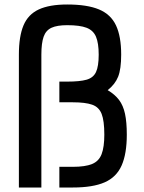

<svg xmlns="http://www.w3.org/2000/svg" viewBox="-20 -834 640 854"><path d="M64 0V-591Q64 -672 84.5 -721Q105 -770 152.5 -792Q200 -814 279 -814Q368 -814 420.5 -792Q473 -770 496 -721Q519 -672 519 -591Q519 -527 505.5 -493Q492 -459 459 -433Q491 -414 509.5 -389.5Q528 -365 536 -328Q544 -291 544 -235Q544 -150 521 -98Q498 -46 445.5 -23Q393 0 304 0H244V-92H304Q359 -92 389.5 -104.5Q420 -117 432 -148.5Q444 -180 444 -235Q444 -297 432 -327.5Q420 -358 389.5 -368.5Q359 -379 304 -379H244V-471H279Q335 -471 365 -479.5Q395 -488 407 -513.5Q419 -539 419 -591Q419 -642 407 -670.5Q395 -699 365 -710.5Q335 -722 279 -722Q234 -722 209 -710.5Q184 -699 174 -670.5Q164 -642 164 -591V0Z"/></svg>

Font: Victor Mono
Style: Bold
Weight: 700
Monospace: yes
Designer: Rune Bjørnerås
Version: Version 1.561;gftools[0.9.30]